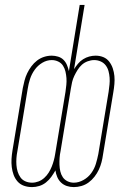

<svg xmlns="http://www.w3.org/2000/svg" viewBox="-20 -755 540 783"><path d="M281 8Q266 8 252.5 3.5Q239 -1 229 -10.5Q219 -20 213.5 -33Q208 -46 206 -60Q198 -46 189 -33.5Q180 -21 167.5 -11Q155 -1 140 3.5Q125 8 111 8Q93 8 77.5 2.5Q62 -3 51.5 -15Q41 -27 35.5 -42Q30 -57 28 -73.5Q26 -90 27 -107Q28 -124 31 -142L73 -396Q76 -411 80 -426.5Q84 -442 91 -456.5Q98 -471 108 -484.5Q118 -498 131 -508Q144 -518 159.5 -523Q175 -528 191 -528Q204 -528 217 -524Q230 -520 239 -511Q248 -502 253 -490Q258 -478 261 -465L305 -735H325L282 -473Q289 -484 298 -495Q307 -506 319 -513.5Q331 -521 344 -524.5Q357 -528 370 -528Q387 -528 401.5 -522Q416 -516 425.5 -503.5Q435 -491 440 -476Q445 -461 446.5 -445Q448 -429 446.5 -412Q445 -395 442 -378L400 -124Q398 -109 394 -93.5Q390 -78 383 -63Q376 -48 365.5 -34.5Q355 -21 341.5 -11Q328 -1 312 3.5Q296 8 281 8ZM111 -10Q124 -10 137 -15Q150 -20 160.5 -29.5Q171 -39 178.5 -51Q186 -63 191 -75.5Q196 -88 199.5 -101Q203 -114 205 -127L247 -380Q249 -394 250.5 -408.5Q252 -423 251 -436.5Q250 -450 247 -463Q244 -476 237 -487Q230 -498 217.5 -504Q205 -510 191 -510Q171 -510 152.5 -499Q134 -488 121.5 -470.5Q109 -453 102.5 -433Q96 -413 93 -393L51 -139Q48 -124 47 -110Q46 -96 47 -82Q48 -68 52 -55Q56 -42 63.5 -31.5Q71 -21 83.5 -15.5Q96 -10 111 -10ZM281 -10Q301 -10 320.5 -21Q340 -32 352.5 -49.5Q365 -67 371 -87Q377 -107 381 -127L423 -381Q425 -396 426.5 -410Q428 -424 427 -438Q426 -452 422.5 -465Q419 -478 411 -488.5Q403 -499 390.5 -504.5Q378 -510 364 -510Q351 -510 337.5 -505Q324 -500 314 -491Q304 -482 296.5 -470Q289 -458 283 -445.5Q277 -433 274 -420Q271 -407 269 -394L227 -139Q224 -125 223 -111Q222 -97 222.5 -83Q223 -69 226 -56Q229 -43 236 -32.5Q243 -22 255 -16Q267 -10 281 -10Z"/></svg>

Font: Iosevka Curly Thin
Style: Italic
Weight: 100
Italic angle: -9°
Monospace: yes
Designer: Belleve Invis
Foundry: Belleve Invis
Version: Version 22.1.2; ttfautohint (v1.8.4)